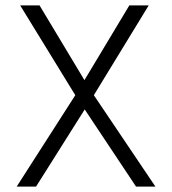

<svg xmlns="http://www.w3.org/2000/svg" viewBox="-20 -694 640 714"><path d="M114 0H42L260 -340L55 -674H127L294 -396L461 -674H533L329 -340L558 0H486L295 -287Z"/></svg>

Font: Hind Kochi Light
Style: Regular
Weight: 300
Designer: Dhruvi Tolia
Foundry: Indian Type Foundry
Version: Version 0.702;PS 1.0;hotconv 1.0.81;makeotf.lib2.5.63406